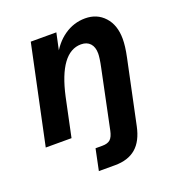

<svg xmlns="http://www.w3.org/2000/svg" viewBox="-130 -625 850 924"><g transform="rotate(-20 295.0 -163.0)"><path d="M17.7 0 124.2 -503.5H255.2L230.2 -386.4L220.4 -388.3Q251.2 -451.4 300.3 -485.5Q349.4 -519.5 407.6 -519.5Q468.4 -519.5 506.5 -477.6Q544.7 -435.8 544.7 -364.8Q544.7 -346.4 542 -324.3Q539.4 -302.2 533.1 -272.4L464.4 53.3Q449.5 125.2 409.3 159.6Q369.2 194 302 194H219.1L241.7 85.2H276.6Q304 85.2 317.5 72.8Q330.9 60.4 337.3 30L399.7 -269.5Q404.7 -292.8 407.2 -310.7Q409.7 -328.5 409.7 -339.2Q409.7 -372.3 393.1 -390.5Q376.5 -408.7 346.4 -408.7Q292.2 -408.7 253.2 -355.5Q214.3 -302.3 191.4 -197.8L149.7 0Z"/></g></svg>

Font: Wix Madefor Text
Style: Italic
Weight: 400
Italic angle: -12°
Designer: Dalton Maag Ltd
Foundry: Dalton Maag Ltd
Version: Version 3.100